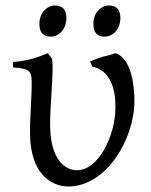

<svg xmlns="http://www.w3.org/2000/svg" viewBox="-20 -662 547 697"><path d="M399 -469C393 -467 386 -465 378 -462L353 -456C334 -450 316 -443 307 -439L315 -420C379 -408 399 -339 399 -280V-270C399 -176 341 -44 259 -44C220 -44 162 -78 162 -209C162 -283 171 -356 171 -420C171 -432 170 -443 168 -450L154 -469C118 -454 78 -440 27 -437V-417C85 -414 95 -404 95 -367C95 -349 95 -332 94 -317L90 -228C89 -213 89 -197 89 -180C89 -25 172 15 228 15C366 15 468 -157 468 -296C468 -353 456 -451 399 -469ZM123 -576C123 -541 139 -529 164 -529C196 -529 221 -559 221 -596C221 -627 207 -642 180 -642C150 -642 123 -615 123 -576ZM319 -576C319 -541 335 -529 360 -529C392 -529 417 -559 417 -596C417 -627 403 -642 376 -642C346 -642 319 -615 319 -576Z"/></svg>

Font: Temporarium
Style: Regular
Weight: 400
Version: Version 1.1